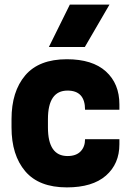

<svg xmlns="http://www.w3.org/2000/svg" viewBox="-20 -800 567 833"><path d="M188 -247Q188 -123 273 -123Q310 -123 329.5 -143Q349 -163 349 -196H498V-174Q498 -89 439.5 -38Q381 13 270 13Q149 13 89.5 -57Q30 -127 30 -247V-283Q30 -403 89.5 -473Q149 -543 270 -543Q381 -543 439.5 -490Q498 -437 498 -347V-324H349Q349 -407 273 -407Q188 -407 188 -283ZM283 -780H455L348 -596H192Z"/></svg>

Font: Cooper Hewitt
Style: Bold
Weight: 711
Designer: Village Type and Design LLC
Foundry: Cooper Hewitt Smithsonian Design Museum
Version: 1.000